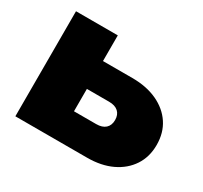

<svg xmlns="http://www.w3.org/2000/svg" viewBox="-123 -740 959 907"><g transform="rotate(30 356.5 -286.5)"><path d="M52 0V-573H280V-55L212 -159H401Q434 -159 451.5 -175Q469 -191 469 -220Q469 -249 451.5 -265Q434 -281 401 -281H209V-433H440Q518 -433 576 -406Q634 -379 666 -330.5Q698 -282 698 -216Q698 -151 666 -102.5Q634 -54 577 -27Q520 0 443 0Z"/></g></svg>

Font: Unbounded ExtraBold
Style: Regular
Weight: 800
Designer: Luke Prowse, Jean-Baptiste Morizot, Fátima Lázaro, Florian Runge
Foundry: NaN
Version: Version 1.701;gftools[0.9.28.dev5+ged2979d]